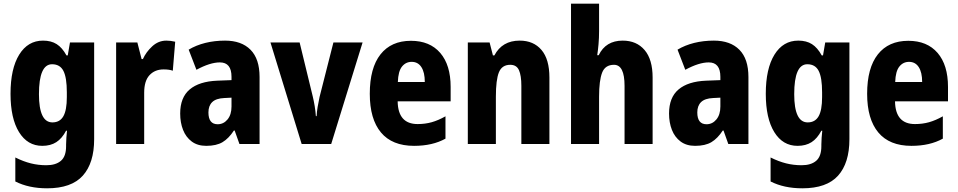

<svg xmlns="http://www.w3.org/2000/svg" viewBox="-20 -780 5189 1040"><path d="M213 -560Q257 -560 287 -541Q317 -522 340 -480H347L359 -550H490V-26Q490 103 428.5 171.5Q367 240 235 240Q136 240 63 203V73Q107 95 147.5 105Q188 115 231 115Q282 115 310 91Q338 67 338 12V3Q338 -13 339.5 -34Q341 -55 343 -72H338Q316 -30 285 -10Q254 10 209 10Q129 10 83 -64.5Q37 -139 37 -272Q37 -408 84 -484Q131 -560 213 -560ZM262 -432Q191 -432 191 -270Q191 -117 264 -117Q304 -117 323 -150Q342 -183 342 -254V-280Q342 -360 323.5 -396Q305 -432 262 -432Z M881 -560Q904 -560 929 -554L916 -397Q897 -404 866 -404Q819 -404 790 -373Q761 -342 761 -278V0H609V-550H724L747 -460H754Q771 -498 804.5 -529Q838 -560 881 -560Z M1199 -560Q1288 -560 1337 -510.5Q1386 -461 1386 -363V0H1277L1251 -73H1247Q1219 -30 1185.5 -10Q1152 10 1097 10Q1050 10 1018.5 -13.5Q987 -37 971.5 -76.5Q956 -116 956 -165Q956 -252 1007.5 -295.5Q1059 -339 1157 -343L1234 -346V-364Q1234 -442 1171 -442Q1118 -442 1044 -402L1002 -511Q1042 -535 1092 -547.5Q1142 -560 1199 -560ZM1195 -249Q1150 -247 1129.5 -227Q1109 -207 1109 -171Q1109 -107 1159 -107Q1191 -107 1212.5 -133Q1234 -159 1234 -203V-251Z M1614 0 1445 -550H1603L1674 -258Q1680 -233 1684.5 -206Q1689 -179 1691 -151H1695Q1696 -174 1700.5 -200.5Q1705 -227 1711 -255L1786 -550H1944L1774 0Z M2206 -559Q2308 -559 2364.5 -493.5Q2421 -428 2421 -309V-231H2134Q2136 -108 2242 -108Q2283 -108 2318.5 -118Q2354 -128 2393 -150V-29Q2323 10 2223 10Q2104 10 2043.5 -62.5Q1983 -135 1983 -272Q1983 -412 2041 -485.5Q2099 -559 2206 -559ZM2210 -445Q2178 -445 2157.5 -419.5Q2137 -394 2135 -336H2281Q2281 -388 2262.5 -416.5Q2244 -445 2210 -445Z M2795 -560Q2870 -560 2913 -509.5Q2956 -459 2956 -360V0H2804V-315Q2804 -371 2791 -400Q2778 -429 2744 -429Q2699 -429 2682.5 -388.5Q2666 -348 2666 -256V0H2514V-550H2632L2650 -480H2658Q2700 -560 2795 -560Z M3225 -611Q3225 -574 3222 -540.5Q3219 -507 3215 -481H3223Q3261 -560 3353 -560Q3428 -560 3471.5 -509Q3515 -458 3515 -360V0H3363V-315Q3363 -429 3306 -429Q3258 -429 3241.5 -386.5Q3225 -344 3225 -256V0H3073V-760H3225Z M3847 -560Q3936 -560 3985 -510.5Q4034 -461 4034 -363V0H3925L3899 -73H3895Q3867 -30 3833.5 -10Q3800 10 3745 10Q3698 10 3666.5 -13.5Q3635 -37 3619.5 -76.5Q3604 -116 3604 -165Q3604 -252 3655.5 -295.5Q3707 -339 3805 -343L3882 -346V-364Q3882 -442 3819 -442Q3766 -442 3692 -402L3650 -511Q3690 -535 3740 -547.5Q3790 -560 3847 -560ZM3843 -249Q3798 -247 3777.5 -227Q3757 -207 3757 -171Q3757 -107 3807 -107Q3839 -107 3860.5 -133Q3882 -159 3882 -203V-251Z M4304 -560Q4348 -560 4378 -541Q4408 -522 4431 -480H4438L4450 -550H4581V-26Q4581 103 4519.5 171.5Q4458 240 4326 240Q4227 240 4154 203V73Q4198 95 4238.5 105Q4279 115 4322 115Q4373 115 4401 91Q4429 67 4429 12V3Q4429 -13 4430.5 -34Q4432 -55 4434 -72H4429Q4407 -30 4376 -10Q4345 10 4300 10Q4220 10 4174 -64.5Q4128 -139 4128 -272Q4128 -408 4175 -484Q4222 -560 4304 -560ZM4353 -432Q4282 -432 4282 -270Q4282 -117 4355 -117Q4395 -117 4414 -150Q4433 -183 4433 -254V-280Q4433 -360 4414.5 -396Q4396 -432 4353 -432Z M4900 -559Q5002 -559 5058.5 -493.5Q5115 -428 5115 -309V-231H4828Q4830 -108 4936 -108Q4977 -108 5012.5 -118Q5048 -128 5087 -150V-29Q5017 10 4917 10Q4798 10 4737.5 -62.5Q4677 -135 4677 -272Q4677 -412 4735 -485.5Q4793 -559 4900 -559ZM4904 -445Q4872 -445 4851.5 -419.5Q4831 -394 4829 -336H4975Q4975 -388 4956.5 -416.5Q4938 -445 4904 -445Z"/></svg>

Font: Noto Sans Arabic UI Cn XBd
Style: Regular
Weight: 800
Width: 3
Designer: Monotype Design Team, Nadine Chahine and Nizar Qandah
Foundry: Monotype Imaging Inc.
Version: Version 2.010; ttfautohint (v1.8.4.7-5d5b)